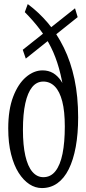

<svg xmlns="http://www.w3.org/2000/svg" viewBox="-20 -847 430 956"><path d="M188.5 89.4Q155.8 89.4 126.2 70.1Q96.7 50.8 73 13.7Q49.3 -23.4 35.2 -79.1Q21 -134.8 21 -207.5Q21 -300.8 45.4 -365Q69.8 -429.2 109.1 -462.9Q148.4 -496.6 191.9 -496.6Q221.2 -496.6 243.9 -483.4Q266.6 -470.2 284.2 -444.3Q301.8 -418.5 311 -379.9L300.8 -372.6Q290 -448.2 273.7 -506.6Q257.3 -564.9 233.6 -612.1Q210 -659.2 178.2 -701.2Q146.5 -743.2 103.5 -786.6L118.2 -826.7Q172.4 -786.6 217.8 -733.4Q263.2 -680.2 297.9 -609.6Q332.5 -539.1 350.8 -452.9Q369.1 -366.7 369.1 -262.7Q369.1 -181.2 357.2 -116Q345.2 -50.8 322.3 -4.6Q299.3 41.5 265.6 65.4Q231.9 89.4 188.5 89.4ZM195.8 35.2Q232.4 35.2 256.1 5.1Q279.8 -24.9 291.3 -81.5Q302.7 -138.2 302.7 -217.3Q302.7 -293 290 -342.3Q277.3 -391.6 253.2 -416.3Q229 -440.9 195.8 -440.9Q162.6 -440.9 140.1 -413.3Q117.7 -385.7 106 -332.5Q94.2 -279.3 94.2 -200.7Q94.2 -124 106.2 -71.3Q118.2 -18.6 141.1 8.3Q164.1 35.2 195.8 35.2ZM108.4 -555.2 93.3 -599.1 353.5 -805.7 366.7 -761.7Z"/></svg>

Font: Scarab Serif
Style: Regular
Weight: 400
Designer: John Roberts
Foundry: Scarab
Version: 1.0